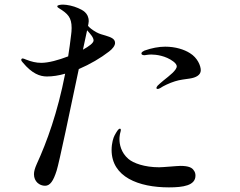

<svg xmlns="http://www.w3.org/2000/svg" viewBox="-20 -797 1040 831"><path d="M478 -611C478 -630 459 -636 437 -643C423 -647 411 -650 398 -657C378 -668 367 -678 361 -685C362 -692 364 -699 364 -705C364 -742 336 -754 318 -762C298 -771 270 -777 253 -777C242 -777 228 -775 228 -770C228 -766 231 -764 236 -761C273 -738 290 -722 290 -676C290 -665 289 -655 288 -648C284 -615 280 -583 275 -553C254 -545 233 -538 213 -533C193 -528 174 -525 159 -525C136 -525 116 -530 93 -539C86 -542 81 -544 78 -544C75 -544 72 -542 72 -538C72 -535 74 -531 79 -526C119 -478 153 -466 183 -466C208 -466 234 -470 262 -478C229 -309 183 -183 139 -87C131 -69 127 -55 127 -43C127 -11 151 7 175 7C197 7 211 -14 225 -58C236 -92 285 -327 321 -498C370 -519 416 -546 452 -574C468 -586 478 -600 478 -611ZM339 -582C347 -619 353 -649 357 -666C371 -650 385 -635 385 -622C385 -611 366 -597 339 -582ZM802 -567C777 -583 739 -595 695 -595C667 -595 636 -589 605 -578C599 -575 592 -571 592 -566C592 -560 598 -558 606 -558C609 -558 620 -561 635 -561C655 -561 697 -556 730 -531C741 -523 745 -515 745 -510C745 -493 713 -469 688 -449C675 -438 669 -433 662 -426C658 -421 657 -418 657 -416C657 -414 659 -412 662 -412C665 -412 669 -413 674 -416C685 -424 714 -438 737 -445C758 -452 782 -454 801 -457C828 -461 849 -472 849 -493C849 -512 835 -547 802 -567ZM761 -79C747 -79 686 -73 669 -73C605 -73 557 -91 536 -109C503 -137 497 -174 497 -194C497 -198 497 -203 498 -209C499 -220 503 -229 503 -234C503 -239 501 -240 499 -240C492 -240 485 -227 476 -211C471 -202 463 -178 463 -148C463 -31 580 14 711 14C773 14 826 6 826 -37C826 -45 824 -53 819 -59C812 -71 797 -79 761 -79Z"/></svg>

Font: Shippori Mincho OTF Medium
Style: Regular
Weight: 500
Designer: FONTDASU
Foundry: FONTDASU / Google Inc. / but / Adobe
Version: Version 3.300;hotconv 1.0.109;makeotfexe 2.5.65596